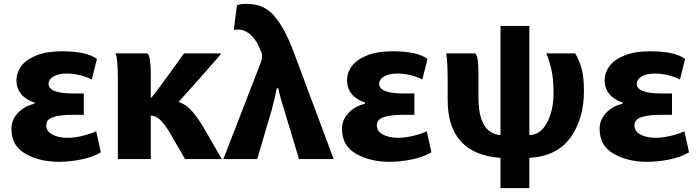

<svg xmlns="http://www.w3.org/2000/svg" viewBox="-20 -772 3601 992"><path d="M158 -242Q113 -257 89 -286.5Q65 -316 65 -357Q65 -397 90.5 -431Q116 -465 169 -486Q222 -507 300 -507Q361 -507 405.5 -498Q450 -489 481 -468L454 -361Q430 -374 395 -383Q360 -392 325 -392Q282 -392 256.5 -377Q231 -362 231 -339Q231 -289 359 -289H413V-179H358Q292 -179 255.5 -167Q219 -155 219 -125Q219 -93 251 -76.5Q283 -60 329 -60Q364 -60 406 -70Q448 -80 477 -94L501 15Q459 40 399.5 52Q340 64 284 64Q184 64 111.5 22.5Q39 -19 39 -106Q39 -154 73.5 -189.5Q108 -225 158 -236Z M905 -244Q940 -234 972.5 -197Q1005 -160 1040 -99L1126 50H936L872 -61Q842 -115 817 -143Q792 -171 767 -174H759V50H589V-358Q589 -471 577 -496H743Q750 -488 754.5 -462Q759 -436 759 -398V-268H763Q800 -315 841.5 -372.5Q883 -430 895 -446L930 -496H1120V-491Q1008 -361 905 -248Z M1449 -202Q1429 -263 1418 -316H1410Q1403 -276 1384 -205L1309 50H1134L1329 -453Q1334 -469 1334 -483Q1334 -496 1327 -509Q1310 -559 1278.5 -589Q1247 -619 1211 -619Q1194 -619 1188 -618L1204 -744Q1216 -752 1257 -752Q1344 -752 1398 -688.5Q1452 -625 1497 -504L1704 50H1525Z M1866 -242Q1821 -257 1797 -286.5Q1773 -316 1773 -357Q1773 -397 1798.5 -431Q1824 -465 1877 -486Q1930 -507 2008 -507Q2069 -507 2113.5 -498Q2158 -489 2189 -468L2162 -361Q2138 -374 2103 -383Q2068 -392 2033 -392Q1990 -392 1964.5 -377Q1939 -362 1939 -339Q1939 -289 2067 -289H2121V-179H2066Q2000 -179 1963.5 -167Q1927 -155 1927 -125Q1927 -93 1959 -76.5Q1991 -60 2037 -60Q2072 -60 2114 -70Q2156 -80 2185 -94L2209 15Q2167 40 2107.5 52Q2048 64 1992 64Q1892 64 1819.5 22.5Q1747 -19 1747 -106Q1747 -154 1781.5 -189.5Q1816 -225 1866 -236Z M2566 44Q2293 23 2293 -255V-357Q2293 -455 2285 -496H2435Q2445 -488 2448.5 -462Q2452 -436 2452 -392V-269Q2452 -83 2566 -74V-638H2715V-74Q2774 -76 2807 -139.5Q2840 -203 2840 -294Q2840 -365 2828 -416.5Q2816 -468 2802 -496H2952Q2974 -458 2985.5 -415.5Q2997 -373 2997 -301Q2997 -162 2929.5 -64Q2862 34 2715 44V200H2566Z M3197 -242Q3152 -257 3128 -286.5Q3104 -316 3104 -357Q3104 -397 3129.5 -431Q3155 -465 3208 -486Q3261 -507 3339 -507Q3400 -507 3444.5 -498Q3489 -489 3520 -468L3493 -361Q3469 -374 3434 -383Q3399 -392 3364 -392Q3321 -392 3295.5 -377Q3270 -362 3270 -339Q3270 -289 3398 -289H3452V-179H3397Q3331 -179 3294.5 -167Q3258 -155 3258 -125Q3258 -93 3290 -76.5Q3322 -60 3368 -60Q3403 -60 3445 -70Q3487 -80 3516 -94L3540 15Q3498 40 3438.5 52Q3379 64 3323 64Q3223 64 3150.5 22.5Q3078 -19 3078 -106Q3078 -154 3112.5 -189.5Q3147 -225 3197 -236Z"/></svg>

Font: BM Euljiro oraeorae
Style: Regular
Weight: 400
Designer: Bongjin Kim; Bomjun Kim; Myungsoo Han; Hyesun Chae; Mikyoung Jeong; Wujin Sim; Minjae Kang; Suwha Jang;
Foundry: Sandoll Inc.
Version: Version 1.000;hotconv 1.0.109;makeexe 2.5.65596